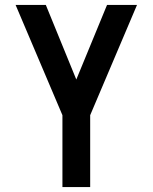

<svg xmlns="http://www.w3.org/2000/svg" viewBox="-20 -755 616 775"><path d="M232 0H344V-290L533 -735H412L288 -434L165 -735H43L232 -290Z"/></svg>

Font: Iosevka Sparkle Semibold
Style: Regular
Weight: 600
Designer: Belleve Invis
Foundry: Belleve Invis
Version: Version 4.5.0; ttfautohint (v1.8.3)